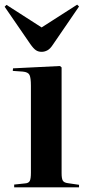

<svg xmlns="http://www.w3.org/2000/svg" viewBox="-25 -806 386 826"><path d="M36 0V-12L83 -17Q98 -18 103 -27.5Q108 -37 108 -63V-437Q108 -471 102 -483.5Q96 -496 73 -498L30 -501L31 -512L233 -522L240 -516V-61Q240 -37 245.5 -28.5Q251 -20 267 -18L315 -11V0ZM154 -583Q140 -583 129.5 -590Q119 -597 105 -617L-5 -777L3 -785L154 -688L307 -786L315 -778L202 -613Q191 -596 179 -589.5Q167 -583 154 -583Z"/></svg>

Font: Literata 72pt SemiBold
Style: Regular
Weight: 600
Designer: Latin by Veronika Burian and Jose Scaglione. Greek by Irene Vlachou. Cyrillic by Vera Evstafieva.
Foundry: TypeTogether
Version: Version 3.002